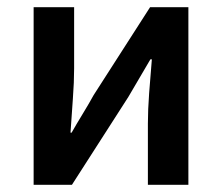

<svg xmlns="http://www.w3.org/2000/svg" viewBox="-20 -511 614 531"><path d="M73 0V-491H185V-322Q185 -284 181.5 -237.5Q178 -191 175 -144H178Q191 -167 209 -196.5Q227 -226 239 -248L395 -491H501V0H389V-169Q389 -207 392.5 -254Q396 -301 400 -347H396Q383 -325 365.5 -295Q348 -265 335 -243L179 0Z"/></svg>

Font: Source Sans Pro SemiBold
Style: Regular
Weight: 600
Designer: Paul D. Hunt
Foundry: Adobe Systems Incorporated
Version: Version 2.045;hotconv 1.0.109;makeotfexe 2.5.65596